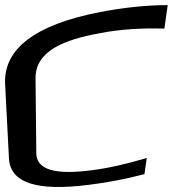

<svg xmlns="http://www.w3.org/2000/svg" viewBox="-92 -717 676 751"><path d="M298 -587C374 -602 459 -608 551 -605L564 -697C478 -697 390 -687 300 -670C41 -620 -79 -523 -72 -388L-57 -98C-52 -2 50 32 255 6C329 -3 401 -17 473 -36L482 -99C401 -75 330 -59 266 -51C122 -32 51 -54 50 -117L47 -409C45 -518 160 -562 298 -587Z"/></svg>

Font: Gamestation Warped
Style: Regular
Weight: 400
Designer: Jonas Hecksher
Foundry: Jonas Hecksher, Playtypeª, e-types AS
Version: Version 1.003